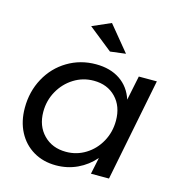

<svg xmlns="http://www.w3.org/2000/svg" viewBox="-111 -851 900 956"><g transform="rotate(15 339.0 -373.5)"><path d="M349 -752 456 -622 376 -612 253 -710ZM39 -232Q39 -316 76.5 -385Q114 -454 180 -493.5Q246 -533 326 -533Q400 -533 450.5 -499Q501 -465 521 -403L547 -529H640L535 0H442L460 -86Q423 -43 372 -19Q321 5 262 5Q196 5 145.5 -25Q95 -55 67 -108.5Q39 -162 39 -232ZM494 -287Q494 -361 450.5 -406Q407 -451 337 -451Q281 -451 234.5 -422Q188 -393 160.5 -344Q133 -295 133 -237Q133 -164 177.5 -118.5Q222 -73 293 -73Q348 -73 394 -101.5Q440 -130 467 -179Q494 -228 494 -287Z"/></g></svg>

Font: TypoPRO Montserrat
Style: Italic
Weight: 400
Italic angle: -11.3°
Designer: Julieta Ulanovsky
Foundry: Julieta Ulanovsky
Version: Version 6.001